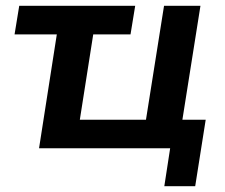

<svg xmlns="http://www.w3.org/2000/svg" viewBox="-20 -509 771 659"><path d="M544 130 564 0H114L175 -391H30L46 -489H444L428 -391H300L254 -98H481L543 -489H668L606 -98H686L650 130Z"/></svg>

Font: Nunito Sans 12pt
Style: Bold Italic
Weight: 700
Italic angle: -9°
Designer: Vernon Adams
Foundry: Vernon Adams
Version: Version 3.101;gftools[0.9.27]